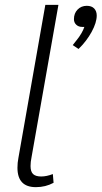

<svg xmlns="http://www.w3.org/2000/svg" viewBox="-20 -762 419 792"><path d="M52 -70Q52 -91 56 -111L167 -742H221L110 -113Q106 -94 106 -77Q106 -54 116.5 -44Q127 -34 150 -34Q172 -34 198 -44L201 -8Q168 10 128 10Q52 10 52 -70ZM379 -698Q379 -669 358 -630.5Q337 -592 304 -560L280 -576Q283 -580 295.5 -595.5Q308 -611 316 -625Q324 -639 328 -651H319Q304 -651 294.5 -660Q285 -669 285 -683Q285 -707 300 -722.5Q315 -738 338 -738Q358 -738 368.5 -727Q379 -716 379 -698Z"/></svg>

Font: Sarabun ExtraLight
Style: Italic
Weight: 275
Italic angle: -10°
Designer: Suppakit Chalermlarp | Katatrad Co.,Ltd.
Foundry: Cadson Demak Co.,Ltd.
Version: Version 1.000; ttfautohint (v1.6)